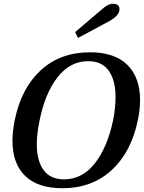

<svg xmlns="http://www.w3.org/2000/svg" viewBox="-20 -987 762 1017"><path d="M378 -817 518 -936Q528 -946 545 -956.5Q562 -967 580 -967Q597 -967 605 -959Q613 -951 613 -939Q613 -933 612 -930Q606 -901 559 -875L393 -786ZM46 -241Q46 -292 58 -350Q92 -519 195.5 -614.5Q299 -710 457 -710Q587 -710 654.5 -643.5Q722 -577 722 -456Q722 -407 710 -350Q675 -181 571 -85.5Q467 10 310 10Q180 10 113 -55.5Q46 -121 46 -241ZM579 -350Q592 -414 592 -472Q592 -562 556 -612.5Q520 -663 447 -663Q351 -663 284.5 -577.5Q218 -492 190 -350Q175 -281 175 -223Q175 -135 211 -86Q247 -37 319 -37Q416 -37 482.5 -122Q549 -207 579 -350Z"/></svg>

Font: Trirong SemiBold
Style: Italic
Weight: 600
Italic angle: -12°
Designer: Katatrad Team
Foundry: CadsonDemak
Version: Version 1.001